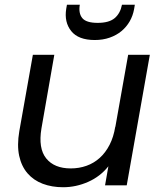

<svg xmlns="http://www.w3.org/2000/svg" viewBox="-20 -778 680 806"><path d="M512 0H421L435 -80Q401 -37 350 -14.5Q299 8 245 8Q198 8 159.5 -6.5Q121 -21 95.5 -50.5Q70 -80 60.5 -124Q51 -168 61 -227L118 -548H208L154 -239Q140 -155 174 -113Q208 -71 277 -71Q312 -71 343 -82Q374 -93 398.5 -115Q423 -137 440 -170Q457 -203 464 -247V-244L518 -548H609ZM543 -740Q538 -712 524.5 -688.5Q511 -665 490 -647.5Q469 -630 440.5 -620Q412 -610 378 -610Q309 -610 279 -647.5Q249 -685 258 -741L261 -758H315Q309 -722 325.5 -702Q342 -682 390 -682Q438 -682 461.5 -702Q485 -722 492 -758H546Z"/></svg>

Font: SVN-Poppins
Style: Italic
Weight: 400
Italic angle: -10°
Designer: Ninad Kale (Devanagari), Jonny Pinhorn (Latin)
Foundry: Indian Type Foundry
Version: Version 3.002 2017; ttfautohint (v1.8.3)